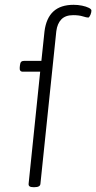

<svg xmlns="http://www.w3.org/2000/svg" viewBox="-20 -776 400 798"><path d="M119 2Q108 2 103 -1.5Q98 -5 99 -13L147 -478H75Q60 -478 62 -496L63 -505Q64 -515 68 -519Q72 -523 80 -523H152L165 -646Q172 -701 202 -728.5Q232 -756 286 -756Q304 -756 321 -752.5Q338 -749 349 -743.5Q360 -738 360 -732Q360 -729 359 -724Q358 -719 356 -714.5Q354 -710 351.5 -706.5Q349 -703 347 -703Q340 -703 324 -708Q308 -713 284 -713Q252 -713 235 -695.5Q218 -678 214 -646L148 -12Q147 2 123 2Z"/></svg>

Font: Asap ExtraLight
Style: Italic
Weight: 250
Italic angle: -6°
Version: Version 3.001